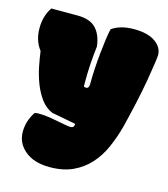

<svg xmlns="http://www.w3.org/2000/svg" viewBox="-122 -626 777 887"><g transform="rotate(15 267.0 -182.5)"><path d="M253.9 -235.4Q253.9 -226.6 254.4 -224.1Q260.3 -221.7 265.1 -221.7Q279.3 -221.7 279.3 -243.2Q279.3 -279.3 281.5 -316.4Q283.7 -353.5 287.6 -392.6Q291.5 -431.2 295.7 -460.9Q299.8 -490.7 304.7 -511.7Q344.7 -540.5 410.2 -540.5Q476.6 -540.5 512.2 -515.1Q547.9 -489.7 547.9 -453.1Q547.9 -445.3 543.5 -414.3Q539.1 -383.3 529.8 -328.1Q520 -272 507.1 -213.6Q494.1 -155.3 478.5 -92.8Q463.9 -37.6 442.1 11.2Q420.4 60.1 387.2 96.7Q354 133.3 307.6 154.8Q261.2 176.3 196.8 176.3Q118.7 176.3 75.2 137.2Q35.6 102.1 35.6 50.3Q35.6 -2 66.4 -47.9Q69.8 -48.8 75.4 -49.3Q81.1 -49.8 88.9 -49.8Q99.1 -49.8 112.3 -48.6Q125.5 -47.4 142.1 -44.9Q222.2 -29.8 224.6 -29.8Q228 -29.3 232.2 -28.6Q236.3 -27.8 243.2 -27.8Q250 -27.8 254.9 -31.7Q259.8 -35.6 259.8 -47.4L144.5 -69.3Q111.8 -83 89.4 -114Q66.9 -145 52.5 -183.1Q38.1 -221.2 30.3 -260.7Q22.5 -300.3 18.6 -331.1Q-13.7 -373 -13.7 -431.6Q-13.7 -490.7 15.6 -533.7H141.1Q200.2 -533.7 229 -504.2Q257.8 -474.6 264.6 -418.9Q259.3 -376 256.6 -333.3Q253.9 -290.5 253.9 -246.6Z"/></g></svg>

Font: Modak sl
Style: Regular
Weight: 400
Designer: Sarang Kulkarni, Maithili Shingre, Noopur Datye
Foundry: Ek Type
Version: Version 1.036;PS Version 1.000;hotconv 1.0.79;makeotf.lib2.5